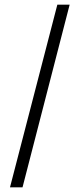

<svg xmlns="http://www.w3.org/2000/svg" viewBox="-20 -727 343 827"><path d="M280 -707 77 80H23L227 -707Z"/></svg>

Font: Blinker Light
Style: Regular
Weight: 300
Designer: Juergen Huber
Foundry: supertype
Version: Version 1.017;hotconv 1.0.117;makeotfexe 2.5.65602